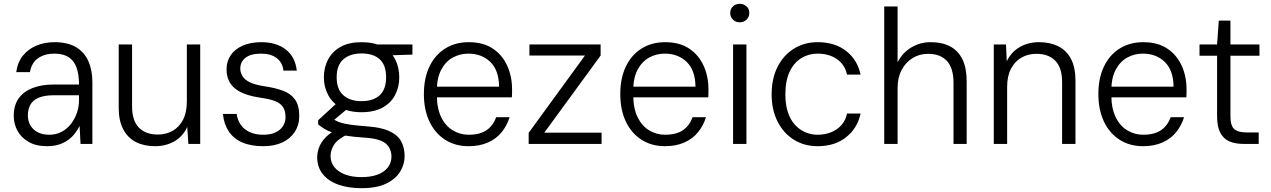

<svg xmlns="http://www.w3.org/2000/svg" viewBox="-20 -754 6662 1006"><path d="M227 12Q169 12 130 -10.5Q91 -33 71.5 -69Q52 -105 52 -147Q52 -202 77.5 -238Q103 -274 150 -292.5Q197 -311 258 -311H394Q394 -364 381 -400Q368 -436 339.5 -454.5Q311 -473 265 -473Q214 -473 179.5 -449Q145 -425 137 -376H65Q72 -428 100.5 -463Q129 -498 172 -515.5Q215 -533 265 -533Q335 -533 379 -506.5Q423 -480 443.5 -432.5Q464 -385 464 -324V0H402L397 -94Q387 -74 372.5 -55Q358 -36 337.5 -21Q317 -6 289.5 3Q262 12 227 12ZM238 -48Q274 -48 303 -63.5Q332 -79 352 -105Q372 -131 383 -163Q394 -195 394 -229V-255H264Q213 -255 182.5 -242Q152 -229 139 -205Q126 -181 126 -150Q126 -120 139 -97.5Q152 -75 177 -61.5Q202 -48 238 -48Z M792 12Q735 12 692.5 -9.5Q650 -31 626 -76Q602 -121 602 -189V-521H672V-197Q672 -122 707.5 -85.5Q743 -49 807 -49Q850 -49 884.5 -68.5Q919 -88 939 -126.5Q959 -165 959 -222V-521H1029V0H967L961 -89Q939 -40 894.5 -14Q850 12 792 12Z M1359 12Q1294 12 1248.5 -8Q1203 -28 1178 -66.5Q1153 -105 1148 -157H1220Q1224 -126 1241 -101Q1258 -76 1288 -62Q1318 -48 1360 -48Q1397 -48 1423 -60Q1449 -72 1462.5 -93Q1476 -114 1476 -140Q1476 -175 1461.5 -195Q1447 -215 1418 -225.5Q1389 -236 1345 -242Q1304 -248 1271 -259Q1238 -270 1215 -287.5Q1192 -305 1179.5 -330.5Q1167 -356 1167 -391Q1167 -433 1189 -465Q1211 -497 1252 -515Q1293 -533 1349 -533Q1428 -533 1477.5 -494.5Q1527 -456 1535 -384H1465Q1461 -425 1430.5 -449Q1400 -473 1348 -473Q1294 -473 1266.5 -451.5Q1239 -430 1239 -395Q1239 -373 1251 -354Q1263 -335 1291 -322Q1319 -309 1366 -302Q1421 -294 1462 -279Q1503 -264 1525.5 -233Q1548 -202 1548 -146Q1548 -99 1524.5 -63Q1501 -27 1459 -7.5Q1417 12 1359 12Z M1874 232Q1805 232 1753 213.5Q1701 195 1671.5 158.5Q1642 122 1642 70Q1642 45 1651.5 19Q1661 -7 1684 -32Q1707 -57 1749 -79L1803 -51Q1747 -24 1729.5 5.5Q1712 35 1712 63Q1712 98 1733 123Q1754 148 1790 161Q1826 174 1874 174Q1923 174 1958 161Q1993 148 2012 123.5Q2031 99 2031 67Q2031 24 2001 -2Q1971 -28 1888 -33Q1829 -37 1789.5 -43.5Q1750 -50 1723.5 -59Q1697 -68 1679.5 -79Q1662 -90 1647 -102V-124L1745 -214L1811 -193L1707 -106L1715 -137Q1727 -129 1738.5 -122.5Q1750 -116 1768 -110.5Q1786 -105 1818 -100.5Q1850 -96 1903 -92Q1976 -87 2019 -67.5Q2062 -48 2081 -15Q2100 18 2100 64Q2100 107 2076.5 145.5Q2053 184 2003.5 208Q1954 232 1874 232ZM1874 -166Q1810 -166 1766 -190Q1722 -214 1699.5 -256Q1677 -298 1677 -349Q1677 -402 1700 -444Q1723 -486 1766.5 -509.5Q1810 -533 1874 -533Q1940 -533 1984 -509.5Q2028 -486 2050 -444Q2072 -402 2072 -349Q2072 -298 2050 -256Q2028 -214 1984 -190Q1940 -166 1874 -166ZM1874 -224Q1936 -224 1969.5 -255Q2003 -286 2003 -349Q2003 -413 1969.5 -443.5Q1936 -474 1874 -474Q1815 -474 1779.5 -443.5Q1744 -413 1744 -349Q1744 -286 1779 -255Q1814 -224 1874 -224ZM1962 -462 1940 -521H2141V-468Z M2435 12Q2365 12 2312 -22Q2259 -56 2230 -117.5Q2201 -179 2201 -261Q2201 -345 2230.5 -406Q2260 -467 2313 -500Q2366 -533 2436 -533Q2512 -533 2562 -499.5Q2612 -466 2637.5 -410Q2663 -354 2663 -286Q2663 -277 2663 -267Q2663 -257 2662 -244H2252V-300H2595Q2594 -386 2549 -429.5Q2504 -473 2434 -473Q2390 -473 2352.5 -452.5Q2315 -432 2292 -389Q2269 -346 2269 -281V-256Q2269 -187 2291.5 -140.5Q2314 -94 2352.5 -71Q2391 -48 2435 -48Q2495 -48 2529.5 -72Q2564 -96 2580 -140H2650Q2637 -97 2609 -62Q2581 -27 2537 -7.5Q2493 12 2435 12Z M2750 0V-58L3045 -463H2754V-521H3127V-463L2832 -59H3132V0Z M3464 12Q3394 12 3341 -22Q3288 -56 3259 -117.5Q3230 -179 3230 -261Q3230 -345 3259.5 -406Q3289 -467 3342 -500Q3395 -533 3465 -533Q3541 -533 3591 -499.5Q3641 -466 3666.5 -410Q3692 -354 3692 -286Q3692 -277 3692 -267Q3692 -257 3691 -244H3281V-300H3624Q3623 -386 3578 -429.5Q3533 -473 3463 -473Q3419 -473 3381.5 -452.5Q3344 -432 3321 -389Q3298 -346 3298 -281V-256Q3298 -187 3320.5 -140.5Q3343 -94 3381.5 -71Q3420 -48 3464 -48Q3524 -48 3558.5 -72Q3593 -96 3609 -140H3679Q3666 -97 3638 -62Q3610 -27 3566 -7.5Q3522 12 3464 12Z M3821 0V-521H3891V0ZM3856 -637Q3835 -637 3820.5 -651Q3806 -665 3806 -686Q3806 -707 3820.5 -720.5Q3835 -734 3856 -734Q3876 -734 3891 -721Q3906 -708 3906 -686Q3906 -665 3891.5 -651Q3877 -637 3856 -637Z M4264 12Q4194 12 4139.5 -22Q4085 -56 4054 -117.5Q4023 -179 4023 -259Q4023 -343 4054.5 -404.5Q4086 -466 4140.5 -499.5Q4195 -533 4264 -533Q4355 -533 4414 -486.5Q4473 -440 4489 -363H4418Q4407 -415 4365.5 -444Q4324 -473 4263 -473Q4217 -473 4178.5 -449.5Q4140 -426 4117.5 -378.5Q4095 -331 4095 -259Q4095 -206 4108 -166.5Q4121 -127 4144.5 -101Q4168 -75 4198.5 -61.5Q4229 -48 4263 -48Q4302 -48 4334.5 -61Q4367 -74 4389 -99Q4411 -124 4418 -159H4489Q4473 -83 4414 -35.5Q4355 12 4264 12Z M4613 0V-720H4683V-428Q4709 -478 4755 -505.5Q4801 -533 4856 -533Q4917 -533 4959 -510.5Q5001 -488 5023 -442.5Q5045 -397 5045 -328V0H4976V-320Q4976 -397 4941.5 -434.5Q4907 -472 4843 -472Q4798 -472 4762 -450Q4726 -428 4704.5 -388Q4683 -348 4683 -292V0Z M5187 0V-521H5251L5255 -433Q5279 -482 5323 -507.5Q5367 -533 5425 -533Q5482 -533 5525 -511.5Q5568 -490 5591.5 -445.5Q5615 -401 5615 -332V0H5545V-324Q5545 -399 5509.5 -435.5Q5474 -472 5410 -472Q5367 -472 5332.5 -452.5Q5298 -433 5277.5 -394.5Q5257 -356 5257 -299V0Z M5969 12Q5899 12 5846 -22Q5793 -56 5764 -117.5Q5735 -179 5735 -261Q5735 -345 5764.5 -406Q5794 -467 5847 -500Q5900 -533 5970 -533Q6046 -533 6096 -499.5Q6146 -466 6171.5 -410Q6197 -354 6197 -286Q6197 -277 6197 -267Q6197 -257 6196 -244H5786V-300H6129Q6128 -386 6083 -429.5Q6038 -473 5968 -473Q5924 -473 5886.5 -452.5Q5849 -432 5826 -389Q5803 -346 5803 -281V-256Q5803 -187 5825.5 -140.5Q5848 -94 5886.5 -71Q5925 -48 5969 -48Q6029 -48 6063.5 -72Q6098 -96 6114 -140H6184Q6171 -97 6143 -62Q6115 -27 6071 -7.5Q6027 12 5969 12Z M6495 0Q6452 0 6421 -13.5Q6390 -27 6373.5 -59Q6357 -91 6357 -145V-462H6265V-521H6357L6366 -646H6427V-521H6579V-462H6427V-145Q6427 -96 6446.5 -78Q6466 -60 6514 -60H6575V0Z"/></svg>

Font: DM Sans 10pt Light
Style: Regular
Weight: 300
Version: Version 4.004;gftools[0.9.30]